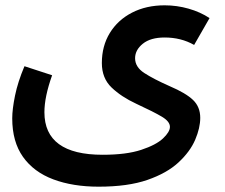

<svg xmlns="http://www.w3.org/2000/svg" viewBox="-20 -472 845 722"><path d="M351 230Q254 230 180.5 202.5Q107 175 66.5 118Q26 61 26 -27Q26 -61 36.5 -112.5Q47 -164 72 -223L176 -189Q147 -108 147 -50Q147 110 366 110Q455 110 511 91.5Q567 73 593 48.5Q619 24 619 5Q619 -15 589 -33Q559 -51 492 -82Q436 -108 399.5 -143Q363 -178 363 -235Q363 -299 393 -348Q423 -397 476.5 -424.5Q530 -452 599 -452Q645 -452 689 -439.5Q733 -427 768 -404L710 -303Q661 -331 599 -331Q546 -331 517 -307.5Q488 -284 488 -253Q488 -220 522.5 -197.5Q557 -175 618 -148Q679 -122 706 -96Q733 -70 733 -29Q733 9 714 53.5Q695 98 651.5 138.5Q608 179 534.5 204.5Q461 230 351 230Z"/></svg>

Font: Readex Pro Medium
Style: Regular
Weight: 500
Designer: Bonnie Shaver-Troup, Thomas Jockin
Foundry: Lexend
Version: Version 1.204; ttfautohint (v1.8.4.7-5d5b)